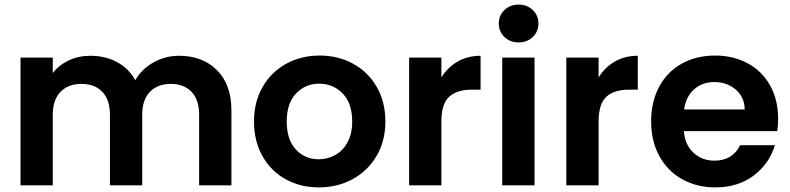

<svg xmlns="http://www.w3.org/2000/svg" viewBox="-20 -804 3429 833"><path d="M757 -562Q859 -562 921.5 -499.5Q984 -437 984 -325V0H844V-306Q844 -371 811 -405.5Q778 -440 721 -440Q664 -440 630.5 -405.5Q597 -371 597 -306V0H457V-306Q457 -371 424 -405.5Q391 -440 334 -440Q276 -440 242.5 -405.5Q209 -371 209 -306V0H69V-554H209V-487Q236 -522 278.5 -542Q321 -562 372 -562Q437 -562 488 -534.5Q539 -507 567 -456Q594 -504 645.5 -533Q697 -562 757 -562Z M1363 9Q1283 9 1219 -26.5Q1155 -62 1118.5 -127Q1082 -192 1082 -277Q1082 -362 1119.5 -427Q1157 -492 1222 -527.5Q1287 -563 1367 -563Q1447 -563 1512 -527.5Q1577 -492 1614.5 -427Q1652 -362 1652 -277Q1652 -192 1613.5 -127Q1575 -62 1509.5 -26.5Q1444 9 1363 9ZM1363 -113Q1401 -113 1434.5 -131.5Q1468 -150 1488 -187Q1508 -224 1508 -277Q1508 -356 1466.5 -398.5Q1425 -441 1365 -441Q1305 -441 1264.5 -398.5Q1224 -356 1224 -277Q1224 -198 1263.5 -155.5Q1303 -113 1363 -113Z M1895 -468Q1922 -512 1965.5 -537Q2009 -562 2065 -562V-415H2028Q1962 -415 1928.5 -384Q1895 -353 1895 -276V0H1755V-554H1895Z M2230 -620Q2193 -620 2168.5 -643.5Q2144 -667 2144 -702Q2144 -737 2168.5 -760.5Q2193 -784 2230 -784Q2267 -784 2291.5 -760.5Q2316 -737 2316 -702Q2316 -667 2291.5 -643.5Q2267 -620 2230 -620ZM2299 -554V0H2159V-554Z M2577 -468Q2604 -512 2647.5 -537Q2691 -562 2747 -562V-415H2710Q2644 -415 2610.5 -384Q2577 -353 2577 -276V0H2437V-554H2577Z M3356 -289Q3356 -259 3352 -235H2947Q2952 -175 2989 -141Q3026 -107 3080 -107Q3158 -107 3191 -174H3342Q3318 -94 3250 -42.5Q3182 9 3083 9Q3003 9 2939.5 -26.5Q2876 -62 2840.5 -127Q2805 -192 2805 -277Q2805 -363 2840 -428Q2875 -493 2938 -528Q3001 -563 3083 -563Q3162 -563 3224.5 -529Q3287 -495 3321.5 -432.5Q3356 -370 3356 -289ZM3211 -329Q3210 -383 3172 -415.5Q3134 -448 3079 -448Q3027 -448 2991.5 -416.5Q2956 -385 2948 -329Z"/></svg>

Font: MSTAGE SemiBold
Style: Regular
Weight: 600
Designer: Ninad Kale (Devanagari), Jonny Pinhorn (Latin)
Foundry: Indian Type Foundry
Version: 4.004